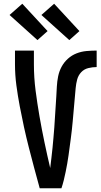

<svg xmlns="http://www.w3.org/2000/svg" viewBox="-20 -1005 540 1025"><path d="M192 0Q177 -54 162.5 -108.5Q148 -163 134 -217.5Q120 -272 108 -327Q96 -382 85.5 -437.5Q75 -493 67.5 -549Q60 -605 60 -662V-735H161V-662Q161 -591 170 -521.5Q179 -452 191 -383Q203 -314 217.5 -245Q232 -176 248 -108Q251 -135 254.5 -162Q258 -189 260.5 -216.5Q263 -244 265.5 -271Q268 -298 270 -325.5Q272 -353 273.5 -380Q275 -407 277 -434.5Q279 -462 280.5 -489Q282 -516 283.5 -543.5Q285 -571 290.5 -598Q296 -625 309 -649Q322 -673 342.5 -691.5Q363 -710 388.5 -720Q414 -730 441.5 -732.5Q469 -735 496 -735V-647Q474 -647 451.5 -641.5Q429 -636 413.5 -619.5Q398 -603 392 -580.5Q386 -558 384 -535.5Q382 -513 380 -490.5Q378 -468 376 -445.5Q374 -423 372 -400.5Q370 -378 368 -355.5Q366 -333 363.5 -310.5Q361 -288 358 -265.5Q355 -243 352 -221Q349 -199 346 -176.5Q343 -154 339 -132Q335 -110 330.5 -87.5Q326 -65 320.5 -43Q315 -21 308 0ZM350 -791 201 -925 269 -985 404 -839ZM180 -791 31 -925 99 -985 234 -839Z"/></svg>

Font: Zed Sans Semibold
Style: Regular
Weight: 600
Designer: Belleve Invis
Foundry: Belleve Invis
Version: Version 1.0.0; ttfautohint (v1.8.4)